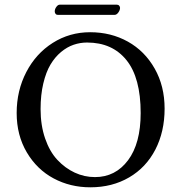

<svg xmlns="http://www.w3.org/2000/svg" viewBox="-20 -797 781 827"><path d="M473.1 -732.9H229Q222.7 -732.9 219.2 -737.5Q215.8 -742.2 215.8 -748Q215.8 -757.8 222.7 -767.3Q229.5 -776.9 237.8 -776.9H482.9Q489.7 -776.9 493.4 -772.5Q497.1 -768.1 497.1 -763.2Q497.1 -753.4 489.7 -743.2Q482.4 -732.9 473.1 -732.9ZM355 -613.8Q325.2 -613.8 297.1 -604.2Q269 -594.7 242.9 -573Q216.8 -551.3 197.5 -519Q178.2 -486.8 166.5 -437.5Q154.8 -388.2 154.8 -327.1Q154.8 -257.3 174.3 -200.7Q193.8 -144 227.1 -108.4Q260.3 -72.8 301.8 -53.5Q343.3 -34.2 389.2 -34.2Q477.1 -34.2 531.5 -106.7Q585.9 -179.2 585.9 -310.1Q585.9 -461.9 524.9 -537.8Q463.9 -613.8 355 -613.8ZM689 -329.1Q689 -230 649.2 -152.8Q609.4 -75.7 536.4 -33Q463.4 9.8 369.1 9.8Q282.7 9.8 210.9 -28.6Q139.2 -66.9 95.5 -140.6Q51.8 -214.4 51.8 -310.1Q51.8 -406.7 93.3 -486.6Q134.8 -566.4 207.3 -612.3Q279.8 -658.2 368.2 -658.2Q458 -658.2 530.8 -617.7Q603.5 -577.1 646.2 -501.7Q689 -426.3 689 -329.1Z"/></svg>

Font: Linux Biolinum G
Style: Regular
Weight: 400
Designer: Philipp H. Poll
Foundry: Philipp H. Poll
Version: Version 1.1.0 ; ttfautohint (v1.6)